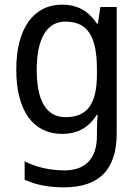

<svg xmlns="http://www.w3.org/2000/svg" viewBox="-20 -566 599 826"><path d="M247 -546C124 -546 50 -443 50 -267C50 -89 123 10 247 10C313 10 362 -17 396 -72H400C398 -53 397 -18 397 0V19C397 117 346 167 258 167C194 167 135 153 86 128V207C133 229 188 240 255 240C411 240 482 159 482 8V-536H412L401 -465H396C360 -521 310 -546 247 -546ZM261 -473C355 -473 397 -413 397 -268V-246C397 -119 355 -62 263 -62C180 -62 138 -130 138 -266C138 -399 181 -473 261 -473Z"/></svg>

Font: Noto Sans Sinhala UI SemiCondensed
Style: Regular
Weight: 400
Width: 4
Designer: Jelle Bosma - Monotype Design Team
Foundry: Monotype Imaging Inc.
Version: Version 2.006